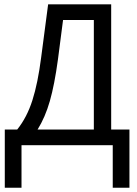

<svg xmlns="http://www.w3.org/2000/svg" viewBox="-20 -679 640 898"><path d="M500 -73.2H585.4V199.2H507.3V0H80.6V199.2H2.4V-73.2H60.5Q106 -129.9 131.6 -210.2Q157.2 -290.5 172.4 -409.7L205.1 -658.7H500ZM418.9 -585.4H274.9L251 -400.9Q234.9 -282.2 213.1 -206.3Q191.4 -130.4 155.8 -73.2H418.9Z"/></svg>

Font: Liberation Mono
Style: Regular
Weight: 400
Monospace: yes
Designer: Steve Matteson
Foundry: Ascender Corporation
Version: Version 2.1.5